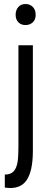

<svg xmlns="http://www.w3.org/2000/svg" viewBox="-20 -726 255 958"><path d="M72 -500H144V27Q144 130 111 175.5Q78 221 4 210V145Q26 145 39.5 136Q53 127 60.5 108.5Q68 90 70 62.5Q72 35 72 -2ZM58 -652Q58 -676 71.5 -691Q85 -706 107 -706Q129 -706 143.5 -691.5Q158 -677 158 -652Q158 -628 143.5 -614.5Q129 -601 107 -601Q85 -601 71.5 -615Q58 -629 58 -652Z"/></svg>

Font: PT Sans Narrow
Style: Regular
Weight: 400
Width: 3
Designer: A.Korolkova, O.Umpeleva, V.Yefimov
Foundry: ParaType Ltd
Version: Version 2.003W OFL